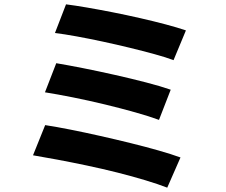

<svg xmlns="http://www.w3.org/2000/svg" viewBox="-20 -811 1040 884"><path d="M284 -791Q324 -786 379.5 -776.5Q435 -767 498.5 -754.5Q562 -742 625.5 -727.5Q689 -713 743.5 -698.5Q798 -684 836 -671L779 -534Q745 -547 692 -561.5Q639 -576 577.5 -591Q516 -606 453 -619.5Q390 -633 332.5 -643.5Q275 -654 233 -659ZM239 -520Q293 -511 363.5 -497Q434 -483 509.5 -466Q585 -449 652.5 -431.5Q720 -414 766 -398L712 -259Q669 -275 603.5 -293.5Q538 -312 463.5 -330Q389 -348 316.5 -362.5Q244 -377 187 -386ZM188 -235Q240 -227 305.5 -214Q371 -201 442 -185Q513 -169 582 -152Q651 -135 710.5 -118Q770 -101 811 -86L750 53Q709 37 649.5 19Q590 1 520.5 -16.5Q451 -34 379.5 -49Q308 -64 244 -76Q180 -88 132 -96Z"/></svg>

Font: Noto Sans JP ExtraBold
Style: Regular
Weight: 800
Designer: Ryoko NISHIZUKA  (kana, bopomofo & ideographs); Paul D. Hunt (Latin, Greek & Cyrillic); Sandoll Communications , Soo-you
Foundry: Adobe
Version: Version 2.004-H2;hotconv 1.0.118;makeotfexe 2.5.65603